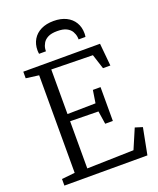

<svg xmlns="http://www.w3.org/2000/svg" viewBox="-173 -1075 969 1178"><g transform="rotate(-20 311.5 -486.0)"><path d="M125.5 -52V-689L41.5 -700V-743H542.5L556.5 -596H508.5L477.5 -692L207.5 -697V-406L391.5 -409L404.5 -492H454.5V-271H404.5L391.5 -356L207.5 -359V-51L512 -59L567 -187.5L615 -172.5L581.5 0H39.5V-43ZM321.5 -972Q369 -972 403.5 -955Q438 -938 456.5 -907.2Q475 -876.5 475 -836Q475 -831 474.5 -825Q474 -819 473 -813H428Q428 -816 428 -820.5Q428 -825 427 -830Q424.5 -848 414.5 -865.5Q404.5 -883 382.2 -894.5Q360 -906 321.5 -906Q283 -906 261 -894.5Q239 -883 228.8 -865.5Q218.5 -848 216 -830Q215.5 -825 215.2 -820.5Q215 -816 215 -813H170Q169 -819 168.5 -825Q168 -831 168 -836Q168 -876.5 186.5 -907.2Q205 -938 239.5 -955Q274 -972 321.5 -972Z"/></g></svg>

Font: Merriweather Light 18pt Light
Style: Regular
Weight: 300
Version: Version 2.100